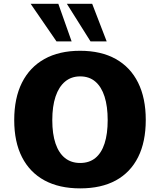

<svg xmlns="http://www.w3.org/2000/svg" viewBox="-20 -992 852 1022"><path d="M406.7 10.7Q295.4 10.7 217 -31.7Q138.7 -74.2 97.2 -155.3Q55.7 -236.3 55.7 -353Q55.7 -469.7 96.9 -552Q138.2 -634.3 216.6 -678Q294.9 -721.7 406.2 -721.7Q518.1 -721.7 596.2 -678Q674.3 -634.3 715.1 -552Q755.9 -469.7 755.9 -354Q755.9 -236.8 715.1 -155.5Q674.3 -74.2 596.7 -31.7Q519 10.7 406.7 10.7ZM406.7 -124.5Q455.1 -124.5 487.5 -150.9Q520 -177.2 536.6 -228.3Q553.2 -279.3 553.2 -352.5Q553.2 -425.8 536.6 -477.8Q520 -529.8 487.5 -557.6Q455.1 -585.4 406.7 -585.4Q359.4 -585.4 326.2 -557.6Q293 -529.8 275.6 -477.8Q258.3 -425.8 258.3 -352.5Q258.3 -278.8 275.6 -228Q293 -177.2 325.9 -150.9Q358.9 -124.5 406.7 -124.5ZM280.8 -771.5 143.1 -971.7H290.5L361.3 -771.5ZM461.9 -771.5 335.9 -971.7H470.7L547.9 -771.5Z"/></svg>

Font: Comme ExtraBold
Style: Regular
Weight: 800
Version: Version 1.000;gftools[0.9.27]